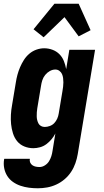

<svg xmlns="http://www.w3.org/2000/svg" viewBox="-36 -787 556 1030"><path d="M167 223Q143 223 119.5 220Q96 217 74 209.5Q52 202 33.5 189Q15 176 3 157Q-9 138 -13.5 115Q-18 92 -14 68L-13 65H124V66Q122 76 126 85Q130 94 138 99.5Q146 105 156 107Q166 109 176 109Q191 109 205 100Q219 91 227 78Q235 65 239.5 50.5Q244 36 246 21L261 -71Q253 -55 240.5 -40Q228 -25 212.5 -13.5Q197 -2 178.5 3Q160 8 143 8Q117 8 94 -1.5Q71 -11 56 -29.5Q41 -48 33.5 -72Q26 -96 23.5 -121Q21 -146 22.5 -172Q24 -198 29 -225L49 -345Q52 -365 57.5 -385.5Q63 -406 71.5 -426Q80 -446 92 -465Q104 -484 121 -498.5Q138 -513 159 -520.5Q180 -528 201 -528Q224 -528 245.5 -520Q267 -512 282.5 -496.5Q298 -481 306.5 -460Q315 -439 319 -416L336 -520H474L381 40Q377 64 368.5 88.5Q360 113 345.5 135Q331 157 310.5 174.5Q290 192 266 203Q242 214 217 218.5Q192 223 167 223ZM204 -106Q217 -106 231 -111Q245 -116 255 -126.5Q265 -137 271 -150.5Q277 -164 279 -178L299 -298Q301 -310 302.5 -321.5Q304 -333 304 -345Q304 -357 302.5 -368.5Q301 -380 296.5 -390Q292 -400 282.5 -407Q273 -414 261 -414Q246 -414 231.5 -406Q217 -398 206.5 -385Q196 -372 191 -356.5Q186 -341 184 -326L164 -206Q162 -195 161.5 -184.5Q161 -174 161 -163.5Q161 -153 163.5 -143Q166 -133 170.5 -124.5Q175 -116 184 -111Q193 -106 204 -106ZM198 -587 144 -630 256 -767H386L450 -625L386 -592L310 -695Z"/></svg>

Font: Iosevka Heavy
Style: Italic
Weight: 900
Italic angle: -9°
Monospace: yes
Designer: Belleve Invis
Foundry: Belleve Invis
Version: Version 32.5.0; ttfautohint (v1.8.4)